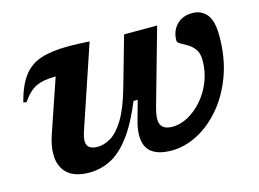

<svg xmlns="http://www.w3.org/2000/svg" viewBox="-78 -665 1097 814"><g transform="rotate(-15 470.0 -258.0)"><path d="M516.5 -516H661.5L567.5 -183Q559 -151 559 -132Q559 -84.5 614 -84.5Q648.5 -84.5 683 -103.2Q717.5 -122 746.2 -155Q775 -188 792.2 -231.2Q809.5 -274.5 809.5 -323.5Q809.5 -355 796.5 -372.8Q783.5 -390.5 766.5 -400.5Q749.5 -410.5 736.5 -417.5Q723.5 -424.5 723.5 -433Q723.5 -474 749 -501.2Q774.5 -528.5 818 -528.5Q857.5 -528.5 881.2 -500.5Q905 -472.5 905 -405Q905 -310 877 -233.2Q849 -156.5 802.2 -101.5Q755.5 -46.5 698.8 -17.2Q642 12 584.5 12Q527.5 12 497.2 -11.5Q467 -35 467 -86Q467 -114 477.5 -151L500.5 -233H482Q444 -140.5 403.2 -86.8Q362.5 -33 318 -10.5Q273.5 12 223.5 12Q160 12 127.5 -18.2Q95 -48.5 95 -102.5Q95 -139.5 110.5 -185.5L190 -418.5H184Q135 -418.5 103.8 -403.8Q72.5 -389 42 -345L29 -348.5Q47.5 -419 76.8 -458Q106 -497 154 -512.8Q202 -528.5 276.5 -528.5Q301.5 -528.5 321 -527.5Q340.5 -526.5 367.5 -525L246.5 -165.5Q237.5 -139.5 237.5 -121.5Q237.5 -84.5 286 -84.5Q314.5 -84.5 344.2 -102.5Q374 -120.5 401.8 -166Q429.5 -211.5 453 -293Z"/></g></svg>

Font: Newsreader Caption SemiBold
Style: Italic
Weight: 600
Italic angle: -17°
Designer: Hugues Gentile
Foundry: Production Type
Version: Version 1.001